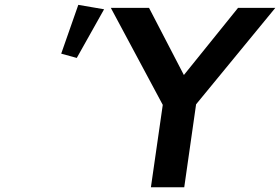

<svg xmlns="http://www.w3.org/2000/svg" viewBox="-20 -787 1177 807"><path d="M754.4 0 804.2 -348.6 1137.2 -753.9H980.5L752.9 -471.7L606.4 -753.9H445.8L664.1 -346.2L614.3 0ZM302.7 -543.5 417.5 -748 309.1 -766.6 237.3 -561.5Z"/></svg>

Font: Winston SemiBold
Style: Italic
Weight: 600
Italic angle: -8.13011°
Designer: Vernon Adams, Kim Jin-seong, David Berlow, Cristiano Sobral
Foundry: The Winston Project Authors
Version: Version 3.004